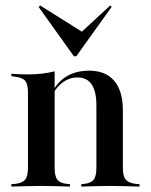

<svg xmlns="http://www.w3.org/2000/svg" viewBox="-20 -688 557 708"><path d="M132.3 -2.4Q104.8 -2.4 79.4 -1.6Q54 -0.8 21.8 0V-8.9L34.7 -9.7Q62.1 -12.9 72.6 -25.4Q83.1 -37.9 83.1 -68.5V-207.3H181.5V-68.5Q181.5 -37.9 191.9 -25Q202.4 -12.1 228.2 -9.7L237.9 -8.9V0Q206.5 -0.8 182.3 -1.6Q158.1 -2.4 132.3 -2.4ZM83.1 -207.3V-347.6Q83.1 -378.2 72.6 -390.3Q62.1 -402.4 33.1 -405.6L21.8 -407.3V-416.1Q41.9 -414.5 55.2 -414.1Q68.5 -413.7 82.3 -413.7Q110.5 -413.7 135.1 -416.5Q159.7 -419.4 181.5 -425V-416.1V-207.3ZM335.5 -207.3V-299.2Q335.5 -350.8 318.1 -376.6Q300.8 -402.4 265.3 -402.4Q232.3 -402.4 204.8 -379Q177.4 -355.6 158.9 -307.3L156.5 -311.3Q177.4 -371.8 215.3 -399.6Q253.2 -427.4 308.9 -427.4Q369.4 -427.4 401.2 -389.9Q433.1 -352.4 433.1 -281.5V-207.3ZM383.9 -2.4Q358.9 -2.4 334.7 -1.6Q310.5 -0.8 279.8 0V-8.9L287.9 -9.7Q314.5 -12.1 325 -25Q335.5 -37.9 335.5 -68.5V-207.3H433.1V-68.5Q433.1 -37.9 444 -25.4Q454.8 -12.9 482.3 -9.7L494.4 -8.9V0Q462.9 -0.8 437.5 -1.6Q412.1 -2.4 383.9 -2.4ZM386.3 -667.7 391.9 -662.9 261.3 -480.6H252.4L122.6 -662.1L128.2 -667.7L297.6 -561.3L269.4 -559.7Z"/></svg>

Font: Playfair 144pt SemiCondensed SemiBold
Style: Regular
Weight: 600
Width: 4
Designer: Claus Eggers Sørensen
Foundry: Claus Eggers Sørensen
Version: Version 2.203